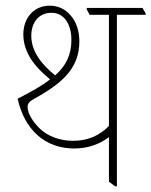

<svg xmlns="http://www.w3.org/2000/svg" viewBox="-20 -650 532 675"><path d="M241 -128C290 -128 332 -144 363 -168V-11L385 5H391V-598H492V-603L481 -622H285V-617L295 -598H363V-207C327 -171 286 -155 237 -155C188 -155 147 -172 120 -198C96 -221 77 -251 77 -274C77 -285 83 -293 94 -299C193 -354 259 -405 259 -505C259 -541 248 -574 228 -596C210 -618 184 -630 155 -630C98 -630 62 -586 62 -529C62 -465 103 -414 156 -371C127 -348 89 -327 42 -303C66 -195 137 -128 241 -128ZM90 -524C90 -572 117 -605 161 -605C204 -605 231 -567 231 -510C231 -456 212 -419 174 -385C124 -425 90 -471 90 -524Z"/></svg>

Font: Noto Serif Devanagari Condensed Thin
Style: Regular
Weight: 100
Width: 3
Designer: Universal Thirst, Indian Type Foundry and the Monotype Design Team
Foundry: Monotype Imaging Inc.
Version: Version 2.004